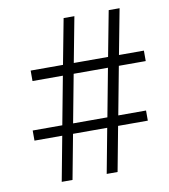

<svg xmlns="http://www.w3.org/2000/svg" viewBox="-80 -780 747 848"><g transform="rotate(-10 293.0 -355.5)"><path d="M367.7 -200.2H214.4L176.8 0H128.4L166 -200.2H41.5V-245.6H174.3L214.8 -460.9H78.6V-507.8H223.6L262.2 -710.9H310.5L272 -507.8H425.8L464.4 -710.9H513.2L474.6 -507.8H586.4V-460.9H465.8L425.3 -245.6H549.8V-200.2H416.5L378.9 0H330.1ZM222.7 -245.6H376.5L417 -460.9H263.2Z"/></g></svg>

Font: Roboto-Light
Style: Regular
Weight: 300
Designer: Google
Version: Version 2.137; 2017